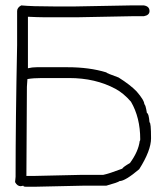

<svg xmlns="http://www.w3.org/2000/svg" viewBox="-20 -708 626 728"><path d="M60.5 -687.5Q101.6 -683.6 181.6 -683.6H267.6Q455.1 -687.5 476.6 -687.5H525.4Q546.9 -684.1 546.9 -666Q546.9 -650.4 525.4 -646.5H480.5Q296.4 -642.6 277.3 -642.6H144.5Q125 -642.6 85.9 -644.5V-449.2Q101.6 -453.1 119.1 -453.1H236.3Q318.8 -453.1 382.8 -433.6Q383.3 -430.7 429.7 -414.1Q474.1 -386.2 498 -361.3Q527.3 -327.6 527.3 -312.5Q531.7 -312.5 537.1 -279.3Q543.9 -279.3 546.9 -244.1Q552.7 -244.1 552.7 -183.6Q552.7 -137.2 507.8 -66.4Q454.6 -21.5 433.6 -21.5Q427.2 -16.1 382.8 -3.9H293Q276.4 -3.9 115.2 0H78.1Q68.4 0 68.4 -3.9L58.6 -2Q45.4 -2 37.1 -17.6Q37.1 -20 39.1 -37.1Q39.1 -250.5 44.9 -537.1V-666Q44.9 -679.2 60.5 -687.5ZM84 -408.2Q82 -383.8 82 -378.9Q82 -338.4 80.1 -41H113.3Q131.3 -41 285.2 -44.9H371.1Q394.5 -49.8 443.4 -68.4Q447.8 -75.7 472.7 -89.8Q504.9 -133.8 509.8 -173.8Q511.7 -173.8 511.7 -179.7Q511.7 -262.2 476.6 -322.3Q448.7 -354.5 418 -371.1Q341.8 -412.1 242.2 -412.1H138.7Q106.4 -412.1 84 -408.2Z"/></svg>

Font: CEF Fonts CJK
Style: Regular
Weight: 400
Designer: PartyBoss (派对大魔王)
Version: Release 2.25